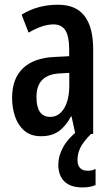

<svg xmlns="http://www.w3.org/2000/svg" viewBox="-20 -572 478 820"><path d="M227.5 -551.8Q304.7 -551.8 341.3 -503.4Q377.9 -455.1 377.9 -361.8V0H301.8L285.6 -74.7H283.2Q261.2 -33.2 231.2 -11.7Q201.2 9.8 155.3 9.8Q111.8 9.8 84.5 -13.4Q57.1 -36.6 44.4 -74Q31.7 -111.3 31.7 -154.3Q31.7 -236.8 78.4 -280.8Q125 -324.7 210.9 -328.6L275.4 -332V-361.3Q275.4 -416 259.5 -441.9Q243.7 -467.8 208.5 -467.8Q162.1 -467.8 102.1 -432.6L72.3 -509.3Q140.1 -551.8 227.5 -551.8ZM275.9 -260.7 232.9 -258.3Q135.7 -252.4 135.7 -158.2Q135.7 -72.8 194.3 -72.8Q231.4 -72.8 253.7 -109.1Q275.9 -145.5 275.9 -208.5ZM311 110.4Q311 157.2 354.5 157.2Q366.2 157.2 374 155Q381.8 152.8 388.2 149.9V218.3Q378.9 222.7 364.7 225.6Q350.6 228.5 333 228.5Q281.2 228.5 255.1 203.1Q229 177.7 229 130.9Q229 94.2 249.8 56.4Q270.5 18.6 312.5 -13.7L368.7 0Q335.4 33.7 323.2 58.8Q311 84 311 110.4Z"/></svg>

Font: Open Sans Condensed SemiBold
Style: Regular
Weight: 600
Width: 3
Designer: Monotype Design Team
Foundry: Monotype Imaging Inc.
Version: Version 3.000; ttfautohint (v1.8.4)